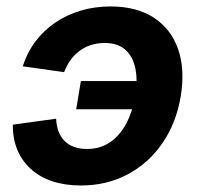

<svg xmlns="http://www.w3.org/2000/svg" viewBox="-20 -567 620 598"><path d="M231.9 10.7Q182.6 10.7 143.1 -2.4Q103.5 -15.6 75.9 -40.8Q48.3 -65.9 33.9 -100.6Q19.5 -135.3 20 -178.7L154.8 -197.3Q155.8 -175.8 162.1 -158.4Q168.5 -141.1 180.4 -128.7Q192.4 -116.2 210.2 -109.6Q228 -103 251 -103Q292 -103 322.8 -124Q353.5 -145 373.3 -182.4Q393.1 -219.7 401.4 -268.1Q409.2 -316.4 401.6 -353.8Q394 -391.1 370.4 -412.1Q346.7 -433.1 305.7 -433.1Q283.2 -433.1 263.4 -426.8Q243.7 -420.4 227.5 -408.4Q211.4 -396.5 199.5 -379.6Q187.5 -362.8 179.7 -342.3L50.8 -360.4Q64.5 -403.3 90.3 -437.7Q116.2 -472.2 152.1 -496.6Q188 -521 231.4 -533.9Q274.9 -546.9 324.2 -546.9Q405.3 -546.9 459 -512Q512.7 -477.1 534.7 -414.1Q556.6 -351.1 543 -267.6Q529.3 -184.6 486.3 -121.8Q443.4 -59.1 378.2 -24.2Q313 10.7 231.9 10.7ZM402.3 -226.6H217.3L231.9 -314.5H417Z"/></svg>

Font: Inter 18pt
Style: Bold Italic
Weight: 700
Italic angle: -9.3988°
Designer: Rasmus Andersson
Foundry: rsms
Version: Version 4.001;git-66647c0bb